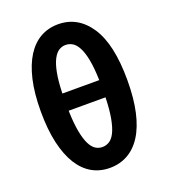

<svg xmlns="http://www.w3.org/2000/svg" viewBox="-148 -918 912 1038"><g transform="rotate(-20 307.5 -399.0)"><path d="M201 -353Q203 -281 212 -233Q221 -185 235 -157Q249 -129 267 -117.5Q285 -106 306 -106Q328 -106 346.5 -117.5Q365 -129 379 -157Q393 -185 402 -233Q411 -281 413 -353ZM413 -452Q411 -523 402 -569.5Q393 -616 378.5 -643.5Q364 -671 345.5 -682Q327 -693 306 -693Q286 -693 268 -682Q250 -671 235.5 -643.5Q221 -616 212 -569.5Q203 -523 201 -452ZM306 -812Q420 -812 488 -709.5Q556 -607 556 -401Q556 -296 538.5 -218Q521 -140 488 -88.5Q455 -37 409 -11.5Q363 14 306 14Q250 14 204.5 -11.5Q159 -37 126.5 -88.5Q94 -140 76 -218Q58 -296 58 -401Q58 -505 76 -582Q94 -659 126.5 -710Q159 -761 204.5 -786.5Q250 -812 306 -812Z"/></g></svg>

Font: Kinto Sans
Style: Bold
Weight: 700
Designer: Authors: Ryoko NISHIZUKA  (kana & ideographs); Paul D. Hunt (Latin, Greek & Cyrillic); Wenlong ZHANG  (bopomofo); Sandol
Foundry: Adobe Systems Incorporated, ookami Inc.
Version: Version 0.001